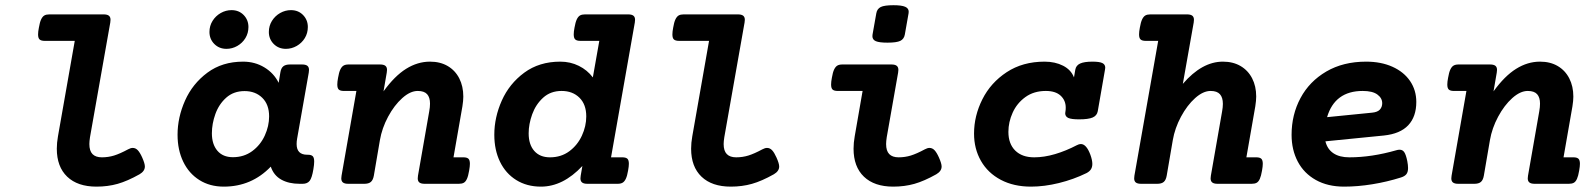

<svg xmlns="http://www.w3.org/2000/svg" viewBox="-20 -695 6036 726"><path d="M397.9 -620.1Q397.9 -617.7 397 -609.9L320.3 -176.3Q317.9 -160.6 317.9 -150.4Q317.9 -124.5 329.8 -112.3Q341.8 -100.1 365.2 -100.1Q389.2 -100.1 411.4 -106.9Q433.6 -113.8 464.4 -130.4Q474.1 -135.7 481.9 -135.7Q492.7 -135.7 501 -127Q509.3 -118.2 517.6 -99.6Q527.8 -76.7 527.8 -65.4Q527.8 -47.9 507.8 -36.1Q461.9 -10.3 424.8 0.2Q387.7 10.7 344.7 10.7Q273.4 10.7 234.1 -26.9Q194.8 -64.5 194.8 -132.8Q194.8 -154.8 199.2 -179.7L262.7 -540.5H148.9Q135.7 -540.5 129.9 -545.7Q124 -550.8 124 -564.9Q124 -575.2 127 -590.3Q130.4 -610.8 135.5 -621.6Q140.6 -632.3 147.7 -636.5Q154.8 -640.6 166.5 -640.6H371.6Q385.3 -640.6 391.6 -635.7Q397.9 -630.9 397.9 -620.1Z M1168 -84Q1168 -72.8 1165 -55.2Q1159.7 -22.5 1150.9 -11.2Q1142.1 0 1124.5 0H1112.8Q1071.8 0 1043.5 -15.9Q1015.1 -31.7 1003.9 -64.9Q931.2 10.7 826.2 10.7Q773.4 10.7 733.9 -14.2Q694.3 -39.1 672.9 -83.5Q651.4 -127.9 651.4 -185.5Q651.4 -251 679.7 -314.7Q708 -378.4 764.2 -420.2Q820.3 -461.9 899.4 -461.9Q943.8 -461.9 979.7 -440.2Q1015.6 -418.5 1033.7 -381.8L1040 -420.4Q1042.5 -437 1051 -444.1Q1059.6 -451.2 1076.2 -451.2H1122.1Q1135.7 -451.2 1142.1 -446.3Q1148.4 -441.4 1148.4 -430.7Q1148.4 -428.2 1147.5 -420.4L1103.5 -170.9Q1101.6 -160.6 1101.6 -150.4Q1101.6 -109.9 1141.6 -109.9H1144Q1156.7 -109.9 1162.4 -104.5Q1168 -99.1 1168 -84ZM997.6 -254.9Q997.6 -299.8 971.7 -325.2Q945.8 -350.6 904.8 -350.6Q863.3 -350.6 835.4 -325.7Q807.6 -300.8 794.4 -263.9Q781.2 -227.1 781.2 -190.9Q781.2 -149.4 802 -125Q822.8 -100.6 860.8 -100.6Q902.3 -100.6 933.6 -123.5Q964.8 -146.5 981.2 -182.4Q997.6 -218.3 997.6 -254.9ZM919.4 -592.8Q919.4 -569.8 908 -551Q896.5 -532.2 877.2 -521.2Q857.9 -510.3 836.4 -510.3Q808.6 -510.3 790.3 -528.8Q772 -547.4 772 -574.2Q772 -597.2 783.7 -616Q795.4 -634.8 814.7 -645.8Q834 -656.7 855.5 -656.7Q883.3 -656.7 901.4 -638.2Q919.4 -619.6 919.4 -592.8ZM1144 -592.8Q1144 -569.8 1132.6 -551Q1121.1 -532.2 1101.8 -521.2Q1082.5 -510.3 1061 -510.3Q1033.2 -510.3 1014.9 -528.8Q996.6 -547.4 996.6 -574.2Q996.6 -597.2 1008.3 -616Q1020 -634.8 1039.3 -645.8Q1058.6 -656.7 1080.1 -656.7Q1107.9 -656.7 1126 -638.2Q1144 -619.6 1144 -592.8Z M1731.9 -329.6Q1731.9 -314.5 1728.5 -293L1694.8 -100.1H1732.4Q1745.1 -100.1 1751 -95Q1756.8 -89.8 1756.8 -75.7Q1756.8 -65.9 1753.9 -49.8Q1750.5 -29.3 1745.6 -18.6Q1740.7 -7.8 1733.6 -3.9Q1726.6 0 1714.8 0H1585.9Q1572.3 0 1565.9 -4.9Q1559.6 -9.8 1559.6 -20.5Q1559.6 -22.9 1560.5 -30.8L1603 -273.9Q1606 -290 1606 -303.2Q1606 -326.7 1595 -338.9Q1584 -351.1 1559.6 -351.1Q1531.2 -351.1 1501 -324Q1470.7 -296.9 1447.5 -253.7Q1424.3 -210.4 1416.5 -165L1393.6 -30.8Q1390.6 -14.2 1382.3 -7.1Q1374 0 1357.4 0H1296.9Q1283.2 0 1276.9 -4.9Q1270.5 -9.8 1270.5 -20.5Q1270.5 -22.9 1271.5 -30.8L1327.6 -351.1H1280.3Q1267.1 -351.1 1261.2 -356.2Q1255.4 -361.3 1255.4 -375.5Q1255.4 -385.7 1258.3 -400.9Q1261.7 -421.4 1266.8 -432.1Q1272 -442.9 1279.1 -447Q1286.1 -451.2 1297.9 -451.2H1417Q1430.7 -451.2 1437 -446.3Q1443.4 -441.4 1443.4 -430.7Q1443.4 -428.2 1442.4 -420.4L1430.2 -349.6Q1472.2 -407.7 1515.6 -434.8Q1559.1 -461.9 1606 -461.9Q1644.5 -461.9 1672.9 -445.3Q1701.2 -428.7 1716.6 -398.7Q1731.9 -368.7 1731.9 -329.6Z M2381.3 -620.1Q2381.3 -617.7 2380.4 -609.9L2290.5 -100.1H2333Q2346.2 -100.1 2352.1 -95Q2357.9 -89.8 2357.9 -75.7Q2357.9 -65.9 2355 -50.3Q2351.6 -29.8 2346.4 -19Q2341.3 -8.3 2334.2 -4.2Q2327.1 0 2315.4 0H2201.2Q2187.5 0 2181.2 -4.9Q2174.8 -9.8 2174.8 -20.5Q2174.8 -22.9 2175.8 -30.8L2182.1 -67.4Q2108.9 10.7 2025.4 10.7Q1972.2 10.7 1932.1 -14.2Q1892.1 -39.1 1870.6 -83.5Q1849.1 -127.9 1849.1 -185.5Q1849.1 -251 1877.4 -314.7Q1905.8 -378.4 1962.4 -420.2Q2019 -461.9 2098.6 -461.9Q2136.7 -461.9 2168.7 -446Q2200.7 -430.2 2221.7 -402.3L2246.1 -540.5H2174.3Q2161.1 -540.5 2155.3 -545.7Q2149.4 -550.8 2149.4 -564.9Q2149.4 -575.2 2152.3 -590.3Q2155.8 -610.8 2160.9 -621.6Q2166 -632.3 2173.1 -636.5Q2180.2 -640.6 2191.9 -640.6H2355Q2368.7 -640.6 2375 -635.7Q2381.3 -630.9 2381.3 -620.1ZM1979 -190.9Q1979 -148.4 2000.2 -124.3Q2021.5 -100.1 2059.6 -100.1Q2101.6 -100.1 2132.6 -123Q2163.6 -146 2180.2 -181.9Q2196.8 -217.8 2196.8 -254.9Q2196.8 -300.3 2170.9 -325.7Q2145 -351.1 2103.5 -351.1Q2062 -351.1 2033.9 -325.7Q2005.9 -300.3 1992.4 -262.9Q1979 -225.6 1979 -190.9Z M2796.4 -620.1Q2796.4 -617.7 2795.4 -609.9L2718.8 -176.3Q2716.3 -160.6 2716.3 -150.4Q2716.3 -124.5 2728.3 -112.3Q2740.2 -100.1 2763.7 -100.1Q2787.6 -100.1 2809.8 -106.9Q2832 -113.8 2862.8 -130.4Q2872.6 -135.7 2880.4 -135.7Q2891.1 -135.7 2899.4 -127Q2907.7 -118.2 2916 -99.6Q2926.3 -76.7 2926.3 -65.4Q2926.3 -47.9 2906.2 -36.1Q2860.4 -10.3 2823.2 0.2Q2786.1 10.7 2743.2 10.7Q2671.9 10.7 2632.6 -26.9Q2593.3 -64.5 2593.3 -132.8Q2593.3 -154.8 2597.7 -179.7L2661.1 -540.5H2547.4Q2534.2 -540.5 2528.3 -545.7Q2522.5 -550.8 2522.5 -564.9Q2522.5 -575.2 2525.4 -590.3Q2528.8 -610.8 2533.9 -621.6Q2539.1 -632.3 2546.1 -636.5Q2553.2 -640.6 2564.9 -640.6H2770Q2783.7 -640.6 2790 -635.7Q2796.4 -630.9 2796.4 -620.1Z M3416 -650.9Q3416 -647 3415.5 -644.5L3401.4 -564.5Q3398.4 -547.4 3384.3 -540.5Q3370.1 -533.7 3335.9 -533.7Q3304.7 -533.7 3291.7 -539.3Q3278.8 -544.9 3278.8 -558.1Q3278.8 -562 3279.3 -564.5L3293.5 -644.5Q3296.4 -661.6 3310.3 -668.5Q3324.2 -675.3 3358.4 -675.3Q3389.2 -675.3 3402.6 -669.4Q3416 -663.6 3416 -650.9ZM3377 -430.7Q3377 -428.2 3376 -420.4L3333 -176.3Q3330.6 -160.6 3330.6 -150.4Q3330.6 -124.5 3342.5 -112.3Q3354.5 -100.1 3377.9 -100.1Q3401.9 -100.1 3424.1 -106.9Q3446.3 -113.8 3477.1 -130.4Q3486.8 -135.7 3494.6 -135.7Q3505.4 -135.7 3513.7 -127Q3522 -118.2 3530.3 -99.6Q3540.5 -76.7 3540.5 -65.4Q3540.5 -47.9 3520.5 -36.1Q3474.6 -10.3 3437.5 0.2Q3400.4 10.7 3357.4 10.7Q3286.1 10.7 3246.8 -26.9Q3207.5 -64.5 3207.5 -132.8Q3207.5 -154.8 3211.9 -179.7L3241.7 -351.1H3147.5Q3134.3 -351.1 3128.4 -356.2Q3122.6 -361.3 3122.6 -375.5Q3122.6 -385.7 3125.5 -400.9Q3128.9 -421.4 3134 -432.1Q3139.2 -442.9 3146.2 -447Q3153.3 -451.2 3165 -451.2H3350.6Q3364.3 -451.2 3370.6 -446.3Q3377 -441.4 3377 -430.7Z M4159.2 -439Q4159.2 -437 4158.2 -431.2L4130.9 -274.4Q4127.9 -257.8 4111.6 -250.7Q4095.2 -243.7 4060.5 -243.7Q4031.2 -243.7 4019.5 -249Q4007.8 -254.4 4007.8 -266.6Q4007.8 -268.6 4008.8 -274.4Q4009.8 -278.8 4009.8 -288.1Q4009.8 -315.4 3990.5 -333.3Q3971.2 -351.1 3934.6 -351.1Q3889.2 -351.1 3857.2 -327.9Q3825.2 -304.7 3809.1 -269Q3793 -233.4 3793 -196.3Q3793 -151.4 3818.8 -125.7Q3844.7 -100.1 3890.6 -100.1Q3928.2 -100.1 3969.5 -112.3Q4010.7 -124.5 4051.8 -146Q4060.1 -150.4 4066.9 -150.4Q4087.9 -150.4 4103 -109.9Q4110.4 -89.4 4110.4 -75.2Q4110.4 -63 4105 -54.7Q4099.6 -46.4 4088.4 -40.5Q4039.6 -16.6 3984.1 -2.9Q3928.7 10.7 3878.4 10.7Q3813 10.7 3764.2 -15.1Q3715.3 -41 3689.2 -86.7Q3663.1 -132.3 3663.1 -189.9Q3663.1 -256.8 3694.6 -319.6Q3726.1 -382.3 3786.6 -422.1Q3847.2 -461.9 3929.7 -461.9Q3969.7 -461.9 3999.8 -446.5Q4029.8 -431.2 4041 -402.3L4045.9 -431.2Q4048.8 -447.8 4064.2 -454.8Q4079.6 -461.9 4110.8 -461.9Q4137.7 -461.9 4148.4 -456.5Q4159.2 -451.2 4159.2 -439Z M4494.6 -620.1Q4494.6 -617.7 4493.7 -609.9L4452.6 -377.9Q4524.9 -461.9 4604 -461.9Q4642.6 -461.9 4670.9 -445.3Q4699.2 -428.7 4714.6 -398.9Q4730 -369.1 4730 -330.1Q4730 -314.5 4726.6 -293L4692.9 -100.1H4730.5Q4743.2 -100.1 4749 -95Q4754.9 -89.8 4754.9 -75.7Q4754.9 -65.9 4752 -49.8Q4748.5 -29.3 4743.7 -18.6Q4738.8 -7.8 4731.7 -3.9Q4724.6 0 4712.9 0H4584Q4570.3 0 4564 -4.9Q4557.6 -9.8 4557.6 -20.5Q4557.6 -22.9 4558.6 -30.8L4601.1 -273.9Q4604 -289.6 4604 -302.2Q4604 -326.2 4593 -338.6Q4582 -351.1 4557.6 -351.1Q4529.3 -351.1 4499 -324Q4468.8 -296.9 4445.6 -253.7Q4422.4 -210.4 4414.6 -165L4391.6 -30.8Q4388.7 -14.2 4380.4 -7.1Q4372.1 0 4355.5 0H4294.9Q4281.2 0 4274.9 -4.9Q4268.6 -9.8 4268.6 -20.5Q4268.6 -22.9 4269.5 -30.8L4359.4 -540.5H4312Q4298.8 -540.5 4293 -545.7Q4287.1 -550.8 4287.1 -564.9Q4287.1 -575.2 4290 -590.3Q4293.5 -610.8 4298.6 -621.6Q4303.7 -632.3 4310.8 -636.5Q4317.9 -640.6 4329.6 -640.6H4468.3Q4481.9 -640.6 4488.3 -635.7Q4494.6 -630.9 4494.6 -620.1Z M5272.5 -128.9Q5283.7 -128.9 5290 -119.4Q5296.4 -109.9 5301.3 -85.9Q5304.2 -70.8 5304.2 -59.6Q5304.2 -44.4 5297.9 -36.4Q5291.5 -28.3 5277.3 -23.9Q5224.6 -7.3 5169.2 1.7Q5113.8 10.7 5062.5 10.7Q5000.5 10.7 4955.6 -14.4Q4910.6 -39.6 4887.2 -84Q4863.8 -128.4 4863.8 -185.1Q4863.8 -261.2 4897.5 -324.2Q4931.2 -387.2 4995.1 -424.6Q5059.1 -461.9 5145.5 -461.9Q5202.1 -461.9 5245.1 -442.6Q5288.1 -423.3 5311.8 -388.7Q5335.4 -354 5335.4 -309.6Q5335.4 -253.9 5304.9 -221.4Q5274.4 -189 5212.9 -182.6L4991.7 -160.6Q4999 -130.9 5022 -115.5Q5044.9 -100.1 5082 -100.1Q5167 -100.1 5260.3 -127Q5266.1 -128.9 5272.5 -128.9ZM4998 -252 5168.5 -269Q5189 -271 5197.8 -280.8Q5206.5 -290.5 5206.5 -304.7Q5206.5 -324.2 5188.2 -337.6Q5169.9 -351.1 5132.8 -351.1Q5027.3 -351.1 4998 -252Z M5929.2 -329.6Q5929.2 -314.5 5925.8 -293L5892.1 -100.1H5929.7Q5942.4 -100.1 5948.2 -95Q5954.1 -89.8 5954.1 -75.7Q5954.1 -65.9 5951.2 -49.8Q5947.8 -29.3 5942.9 -18.6Q5938 -7.8 5930.9 -3.9Q5923.8 0 5912.1 0H5783.2Q5769.5 0 5763.2 -4.9Q5756.8 -9.8 5756.8 -20.5Q5756.8 -22.9 5757.8 -30.8L5800.3 -273.9Q5803.2 -290 5803.2 -303.2Q5803.2 -326.7 5792.2 -338.9Q5781.2 -351.1 5756.8 -351.1Q5728.5 -351.1 5698.2 -324Q5668 -296.9 5644.8 -253.7Q5621.6 -210.4 5613.8 -165L5590.8 -30.8Q5587.9 -14.2 5579.6 -7.1Q5571.3 0 5554.7 0H5494.1Q5480.5 0 5474.1 -4.9Q5467.8 -9.8 5467.8 -20.5Q5467.8 -22.9 5468.8 -30.8L5524.9 -351.1H5477.5Q5464.4 -351.1 5458.5 -356.2Q5452.6 -361.3 5452.6 -375.5Q5452.6 -385.7 5455.6 -400.9Q5459 -421.4 5464.1 -432.1Q5469.2 -442.9 5476.3 -447Q5483.4 -451.2 5495.1 -451.2H5614.3Q5627.9 -451.2 5634.3 -446.3Q5640.6 -441.4 5640.6 -430.7Q5640.6 -428.2 5639.6 -420.4L5627.4 -349.6Q5669.4 -407.7 5712.9 -434.8Q5756.3 -461.9 5803.2 -461.9Q5841.8 -461.9 5870.1 -445.3Q5898.4 -428.7 5913.8 -398.7Q5929.2 -368.7 5929.2 -329.6Z"/></svg>

Font: Courier Prime
Style: Bold Italic
Weight: 700
Italic angle: -10°
Designer: Alan Dague-Greene
Foundry: Quote-Unquote Apps
Version: Version 3.018